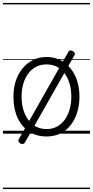

<svg xmlns="http://www.w3.org/2000/svg" viewBox="-20 -905 629 1300"><path d="M295 19Q227 19 176.5 -14.5Q126 -48 98.5 -108.5Q71 -169 71 -250Q71 -310 87.5 -359Q104 -408 134.5 -444Q165 -480 205.5 -499.5Q246 -519 295 -519Q361 -519 411 -485Q461 -451 489.5 -390.5Q518 -330 518 -251Q518 -203 507.5 -161.5Q497 -120 478 -87Q459 -54 432 -30Q405 -6 370.5 6.5Q336 19 295 19ZM295 -31Q334 -31 364.5 -47Q395 -63 417 -92.5Q439 -122 451 -162.5Q463 -203 463 -251Q463 -315 442 -364.5Q421 -414 384 -441.5Q347 -469 295 -469Q256 -469 225 -453Q194 -437 172 -408Q150 -379 138 -339Q126 -299 126 -250Q126 -186 147 -136.5Q168 -87 205.5 -59Q243 -31 295 -31ZM148 61Q143 69 135 70Q127 71 118 67Q109 61 105.5 53.5Q102 46 107 38L443 -554Q447 -563 456 -563.5Q465 -564 474 -558Q483 -553 486 -546.5Q489 -540 484 -531ZM0 365H589V375H0ZM0 -20H589V0H0ZM0 -505H589V-500H0ZM0 -885H589V-875H0Z"/></svg>

Font: Playwrite GB S Guides
Style: Regular
Weight: 400
Designer: Veronika Burian, José Scaglione
Foundry: TypeTogether
Version: Version 1.003